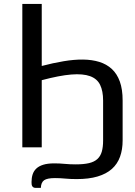

<svg xmlns="http://www.w3.org/2000/svg" viewBox="-20 -736 675 959"><path d="M188.5 -406.5Q245.5 -421.5 297.8 -430.2Q350 -439 394.8 -438.5Q439.5 -438 476 -426.8Q512.5 -415.5 538.5 -391.5Q564.5 -367.5 578.5 -328.8Q592.5 -290 592.5 -234V-34.5Q592.5 11 579.5 47Q566.5 83 538.8 107.8Q511 132.5 467.5 145.5Q424 158.5 363 158.5Q331 158.5 305.8 156Q280.5 153.5 254.5 153.5Q216 153.5 200.5 164.2Q185 175 184 202.5H159Q151.5 202.5 147.2 200Q143 197.5 140.8 193.5Q138.5 189.5 138 184.2Q137.5 179 137.5 173Q137.5 152.5 143 135.2Q148.5 118 161.5 105.8Q174.5 93.5 196.2 86.8Q218 80 251 80Q278 80 303.2 82.5Q328.5 85 358.5 85Q398 85 424.5 78.8Q451 72.5 466.5 58.2Q482 44 488.5 21.2Q495 -1.5 495 -34.5V-234Q495 -281 480.2 -311.8Q465.5 -342.5 430 -355.5Q394.5 -368.5 335.8 -363.8Q277 -359 188.5 -335.5V0H91.5V-716.5H188.5Z"/></svg>

Font: Lato-Regular
Style: Regular
Weight: 400
Designer: Lukasz Dziedzic with Adam Twardoch and Botio Nikoltchev
Foundry: tyPoland Lukasz Dziedzic
Version: Version 2.015; 2015-08-06; http://www.latofonts.com/